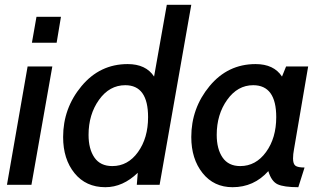

<svg xmlns="http://www.w3.org/2000/svg" viewBox="-20 -770 1351 800"><path d="M216 -592H113L132 -700H234ZM111 0H9L95 -493H198Z M645 0H550L554 -50Q492 10 419 10Q338 10 290.5 -48.5Q243 -107 243 -199Q243 -319 319.5 -411Q396 -503 512 -503Q588 -503 622 -451L675 -750H777ZM502 -415Q436 -415 392.5 -354Q349 -293 349 -208Q349 -149 373.5 -113.5Q398 -78 448 -78Q513 -78 555 -136.5Q597 -195 597 -282Q597 -415 502 -415Z M1264 -493 1205 -148Q1201 -127 1201 -110Q1201 -87 1211 -79.5Q1221 -72 1249 -72L1223 10Q1163 10 1137 -2Q1111 -14 1098 -57Q1038 10 949 10Q871 10 824 -49Q777 -108 777 -199Q777 -319 853 -411Q929 -503 1045 -503Q1121 -503 1155 -451L1172 -493ZM1035 -415Q970 -415 926.5 -354Q883 -293 883 -208Q883 -149 907.5 -113.5Q932 -78 981 -78Q1046 -78 1088.5 -136.5Q1131 -195 1131 -282Q1131 -415 1035 -415Z"/></svg>

Font: Cabin
Style: Medium Italic
Weight: 500
Designer: Pablo Impallari
Foundry: Pablo Impallari. www.impallari.com Igino Marini. www.ikern.com
Version: Version 1.005